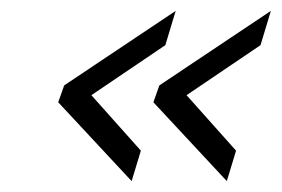

<svg xmlns="http://www.w3.org/2000/svg" viewBox="-20 -422 518 353"><path d="M478 -402 459 -339 323 -247 414 -145 397 -89 262 -234 273 -265ZM303 -402 284 -339 148 -247 239 -145 222 -89 87 -234 98 -265Z"/></svg>

Font: Titillium Web Light
Style: Italic
Weight: 300
Italic angle: -13°
Version: Version 1.002;PS 57.000;hotconv 1.0.70;makeotf.lib2.5.55311